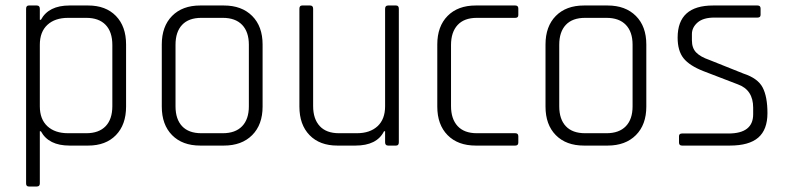

<svg xmlns="http://www.w3.org/2000/svg" viewBox="-20 -530 2868 699"><path d="M114 149H85Q75 149 75 138V-498Q75 -510 85 -510H114Q125 -510 125 -498V-458H129Q157 -510 233 -510H301Q365 -510 402 -472Q439 -434 439 -368V-142Q439 -76 402 -38Q365 0 301 0H233Q157 0 129 -52H125V138Q125 149 114 149ZM228 -45H294Q340 -45 364.5 -70.5Q389 -96 389 -144V-366Q389 -414 364.5 -439.5Q340 -465 294 -465H228Q180 -465 152.5 -439.5Q125 -414 125 -367V-143Q125 -96 152.5 -70.5Q180 -45 228 -45Z M795 0H709Q644 0 606.5 -38Q569 -76 569 -142V-368Q569 -434 606.5 -472Q644 -510 709 -510H795Q860 -510 898 -472Q936 -434 936 -368V-142Q936 -76 898 -38Q860 0 795 0ZM713 -45H791Q837 -45 861.5 -70.5Q886 -96 886 -143V-367Q886 -414 861.5 -439.5Q837 -465 791 -465H713Q667 -465 643 -439.5Q619 -414 619 -367V-143Q619 -96 643 -70.5Q667 -45 713 -45Z M1274 0H1208Q1144 0 1107 -38Q1070 -76 1070 -142V-498Q1070 -510 1080 -510H1109Q1120 -510 1120 -498V-144Q1120 -97 1144 -71Q1168 -45 1214 -45H1279Q1327 -45 1354.5 -70.5Q1382 -96 1382 -143V-498Q1382 -510 1393 -510H1422Q1432 -510 1432 -498V-12Q1432 0 1422 0H1393Q1382 0 1382 -12V-52H1378Q1352 0 1274 0Z M1867 -34V-11Q1867 0 1856 0H1712Q1647 0 1609.5 -38Q1572 -76 1572 -142V-368Q1572 -434 1609.5 -472Q1647 -510 1712 -510H1856Q1867 -510 1867 -499V-475Q1867 -465 1856 -465H1716Q1670 -465 1646 -439Q1622 -413 1622 -366V-144Q1622 -97 1646 -71Q1670 -45 1716 -45H1856Q1867 -45 1867 -34Z M2192 0H2106Q2041 0 2003.5 -38Q1966 -76 1966 -142V-368Q1966 -434 2003.5 -472Q2041 -510 2106 -510H2192Q2257 -510 2295 -472Q2333 -434 2333 -368V-142Q2333 -76 2295 -38Q2257 0 2192 0ZM2110 -45H2188Q2234 -45 2258.5 -70.5Q2283 -96 2283 -143V-367Q2283 -414 2258.5 -439.5Q2234 -465 2188 -465H2110Q2064 -465 2040 -439.5Q2016 -414 2016 -367V-143Q2016 -96 2040 -70.5Q2064 -45 2110 -45Z M2637 0H2463Q2452 0 2452 -11V-34Q2452 -44 2463 -44H2632Q2722 -44 2722 -114V-138Q2722 -203 2666 -223L2541 -271Q2490 -291 2468.5 -318Q2447 -345 2447 -393Q2447 -510 2576 -510H2738Q2749 -510 2749 -499V-476Q2749 -466 2738 -466H2581Q2540 -466 2519.5 -448Q2499 -430 2499 -406V-383Q2499 -355 2514.5 -339Q2530 -323 2562 -312L2687 -262Q2739 -245 2756.5 -211.5Q2774 -178 2774 -118Q2774 -58 2740.5 -29Q2707 0 2637 0Z"/></svg>

Font: Rajdhani
Style: Regular
Weight: 400
Designer: Satya Rajpurohit, Jyotish Sonowal
Foundry: Indian Type Foundry
Version: Version 1.201 February 1, 2022